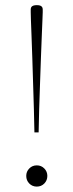

<svg xmlns="http://www.w3.org/2000/svg" viewBox="-20 -700 278 728"><path d="M142 -664V-653.5Q142 -650 141 -626.5Q140 -603 138.5 -565.2Q137 -527.5 135.2 -480.8Q133.5 -434 131.8 -384Q130 -334 128.5 -286Q127 -238 126.5 -198H110.5Q110 -238 108.5 -286Q107 -334 105.5 -383.8Q104 -433.5 102.5 -480.2Q101 -527 99.5 -564.8Q98 -602.5 97.2 -626Q96.5 -649.5 96.5 -653.5V-664Q96.5 -670 99 -673.5Q101.5 -677 106.8 -678.8Q112 -680.5 119.5 -680.5Q127.5 -680.5 132.2 -678.8Q137 -677 139.5 -673.5Q142 -670 142 -664ZM119.5 -73Q136.5 -73 148 -61.2Q159.5 -49.5 159.5 -33Q159.5 -16 148 -4.2Q136.5 7.5 119.5 7.5Q102.5 7.5 91 -4.2Q79.5 -16 79.5 -33Q79.5 -49.5 91 -61.2Q102.5 -73 119.5 -73Z"/></svg>

Font: Newsreader 24pt ExtraLight
Style: Regular
Weight: 250
Designer: Hugues Gentile
Foundry: Production Type
Version: Version 1.003